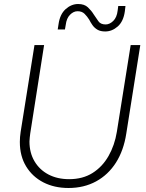

<svg xmlns="http://www.w3.org/2000/svg" viewBox="-20 -925 730 958"><path d="M322 13Q251 13 196.5 -15Q142 -43 110.5 -94.5Q79 -146 79 -217Q79 -229 80 -241.5Q81 -254 83 -267L152 -700H200L131 -260Q130 -250 128.5 -239.5Q127 -229 127 -219Q127 -163 152 -120.5Q177 -78 221.5 -54.5Q266 -31 325 -31Q393 -31 442 -62Q491 -93 521.5 -146.5Q552 -200 563 -267L632 -700H680L610 -258Q597 -174 558.5 -113.5Q520 -53 459.5 -20Q399 13 322 13ZM505 -768Q481 -768 466 -777Q451 -786 441.5 -799.5Q432 -813 425 -827Q415 -843 402 -856Q389 -869 367 -869Q347 -869 329.5 -851.5Q312 -834 308 -801L304 -778H268L272 -804Q279 -854 307.5 -879.5Q336 -905 370 -905Q401 -905 418.5 -888.5Q436 -872 447 -854Q460 -835 471 -819Q482 -803 507 -803Q527 -803 545 -820.5Q563 -838 567 -872L570 -895H606L603 -869Q596 -818 567.5 -793Q539 -768 505 -768Z"/></svg>

Font: MuseoModerno Thin ExtraLight
Style: Italic
Weight: 250
Italic angle: -9°
Version: Version 1.003